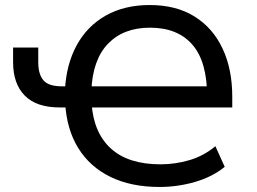

<svg xmlns="http://www.w3.org/2000/svg" viewBox="-20 -734 1020 763"><path d="M614 9Q501 9 419 -31Q337 -71 291 -145.5Q245 -220 239 -324L259 -307H217Q125 -307 78.5 -354Q32 -401 32 -487V-545H132V-487Q132 -439 152.5 -415Q173 -391 225 -391H255L238 -374Q243 -478 285 -554.5Q327 -631 401 -672.5Q475 -714 575 -714Q680 -714 753 -668.5Q826 -623 864.5 -541Q903 -459 903 -350V-307H328L344 -323Q352 -206 421 -143.5Q490 -81 618 -81Q676 -81 732.5 -97.5Q789 -114 836 -153L873 -71Q824 -31 755 -11Q686 9 614 9ZM576 -624Q471 -624 409.5 -560.5Q348 -497 343 -373L326 -391H826L803 -352Q803 -489 744.5 -556.5Q686 -624 576 -624Z"/></svg>

Font: Nunito Sans 7pt Medium
Style: Regular
Weight: 500
Designer: Vernon Adams
Foundry: Vernon Adams
Version: Version 3.101;gftools[0.9.27]